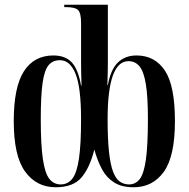

<svg xmlns="http://www.w3.org/2000/svg" viewBox="-20 -780 796 810"><path d="M215 10Q134 10 86 -56Q38 -122 38 -269Q38 -413 81 -479.5Q124 -546 205 -546Q256 -546 283 -516.5Q310 -487 322 -419H324Q322 -477 322 -515Q322 -553 322 -579V-683Q322 -725 309.5 -737.5Q297 -750 258 -750H251V-760H435V-579Q435 -551 435 -514.5Q435 -478 433 -421H435Q447 -487 477.5 -516.5Q508 -546 556 -546Q633 -546 675.5 -482.5Q718 -419 718 -269Q718 -120 671 -55Q624 10 544 10Q493 10 461 -10.5Q429 -31 410 -66.5Q391 -102 378 -149Q359 -73 324 -31.5Q289 10 215 10ZM236 -2Q266 -2 285 -26Q304 -50 313 -110Q322 -170 322 -277Q322 -410 299 -468Q276 -526 233 -526Q202 -526 184.5 -504.5Q167 -483 159.5 -429Q152 -375 152 -278Q152 -168 161 -108Q170 -48 188.5 -25Q207 -2 236 -2ZM525 -2Q552 -2 569.5 -24.5Q587 -47 595.5 -107Q604 -167 604 -278Q604 -371 595.5 -424Q587 -477 569 -499.5Q551 -522 522 -522Q434 -522 434 -277Q434 -192 440 -138Q446 -84 457.5 -54.5Q469 -25 486 -13.5Q503 -2 525 -2Z"/></svg>

Font: Noto Serif Display ExtraCondensed SemiBold
Style: Regular
Weight: 600
Width: 2
Designer: Monotype Design Team
Foundry: Monotype Imaging Inc.
Version: Version 2.009